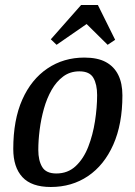

<svg xmlns="http://www.w3.org/2000/svg" viewBox="-20 -738 539 767"><path d="M183 9Q106 9 69.5 -30.5Q33 -70 33 -143Q33 -259 69 -340Q105 -421 169.5 -464.5Q234 -508 317 -508Q370 -508 403 -490Q436 -472 452.5 -438.5Q469 -405 469 -357Q469 -242 432.5 -160Q396 -78 331.5 -34.5Q267 9 183 9ZM205 -45Q251 -45 282.5 -74.5Q314 -104 332.5 -151.5Q351 -199 359.5 -254Q368 -309 368 -358Q368 -401 353 -427Q338 -453 297 -453Q260 -453 232.5 -432.5Q205 -412 186 -378.5Q167 -345 155.5 -304Q144 -263 138.5 -220Q133 -177 133 -139Q133 -97 148.5 -71Q164 -45 205 -45ZM206 -559 183 -581 304 -718H371L440 -579L410 -559L326 -642Z"/></svg>

Font: Manuale Medium
Style: Italic
Weight: 500
Italic angle: -11°
Version: Version 1.002